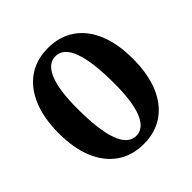

<svg xmlns="http://www.w3.org/2000/svg" viewBox="-184 -827 984 984"><g transform="rotate(-45 307.5 -335.0)"><path d="M307.5 -683Q391.5 -683 452 -641.2Q512.5 -599.5 544.8 -521.8Q577 -444 577 -336Q577 -227.5 544.8 -149.2Q512.5 -71 452 -29Q391.5 13 307.5 13Q223.5 13 163 -28.8Q102.5 -70.5 70 -148.2Q37.5 -226 37.5 -334Q37.5 -442.5 70 -520.8Q102.5 -599 163 -641Q223.5 -683 307.5 -683ZM310 -44Q363 -44 391.5 -111.2Q420 -178.5 420 -314Q420 -626 305 -626Q251.5 -626 223 -558.8Q194.5 -491.5 194.5 -356Q194.5 -44 310 -44Z"/></g></svg>

Font: Newsreader Text
Style: Bold
Weight: 700
Designer: Hugues Gentile
Foundry: Production Type
Version: Version 1.001